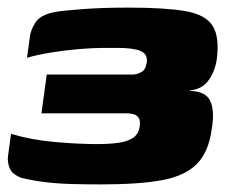

<svg xmlns="http://www.w3.org/2000/svg" viewBox="-20 -481 609 505"><path d="M247 4Q205 4 168 3Q131 2 98.5 -2Q66 -6 37 -13Q12 -22 5.5 -38.5Q-1 -55 1 -70L9 -129Q62 -113 124 -107.5Q186 -102 236 -102Q268 -102 292 -105.5Q316 -109 330 -118.5Q344 -128 347 -146Q350 -164 344.5 -171.5Q339 -179 330 -181Q321 -183 312 -183H89L103 -285H330Q339 -285 351 -291Q363 -297 366 -316Q369 -339 349.5 -347Q330 -355 290 -355H251Q226 -355 189 -352Q152 -349 115 -343Q78 -337 51 -329L59 -387Q61 -402 73 -421.5Q85 -441 122 -449Q142 -453 196.5 -457Q251 -461 317 -461Q413 -461 466.5 -452Q520 -443 539 -413.5Q558 -384 550 -324Q545 -292 528 -269Q511 -246 479 -243V-242Q521 -241 533 -215.5Q545 -190 537 -142Q529 -81 497.5 -49.5Q466 -18 405.5 -7Q345 4 247 4Z"/></svg>

Font: Genos Thin ExtraBold
Style: Italic
Weight: 800
Italic angle: -8°
Version: Version 1.010